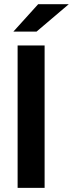

<svg xmlns="http://www.w3.org/2000/svg" viewBox="-20 -911 353 931"><path d="M65.4 -690.4H196.3V0H65.4ZM165 -890.6H313.5L157.2 -757.8H44.9Z"/></svg>

Font: Dinish Expanded
Style: Bold
Weight: 700
Width: 7
Designer: Charles Nix
Foundry: Playbeing
Version: Version 2.005; ttfautohint (v1.8.3)